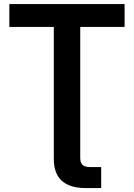

<svg xmlns="http://www.w3.org/2000/svg" viewBox="-20 -748 678 972"><path d="M414.6 204.1Q252.4 204.1 252.4 57.1V-611.8H27.3V-727.5H610.8V-611.8H386.2V51.3Q386.2 75.7 397.7 86.7Q409.2 97.7 436 97.7H492.2V204.1Z"/></svg>

Font: Inter Display Semi Bold
Style: Regular
Weight: 600
Designer: Rasmus Andersson
Foundry: rsms
Version: Version 4.000;git-37864ae